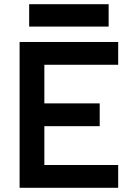

<svg xmlns="http://www.w3.org/2000/svg" viewBox="-20 -893 626 913"><path d="M73.2 0V-693.4H542V-585H190.9V-401.4H454.1V-293H190.9V-108.4H542V0ZM118.7 -766.6V-873H496.6V-766.6Z"/></svg>

Font: Cascadia Mono NF SemiBold
Style: Regular
Weight: 600
Monospace: yes
Designer: Aaron Bell
Foundry: Saja Typeworks
Version: Version 2404.023; ttfautohint (v1.8.4)